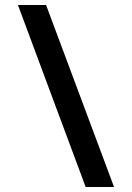

<svg xmlns="http://www.w3.org/2000/svg" viewBox="-20 -751 530 771"><path d="M324 0 52 -731H165L438 0Z"/></svg>

Font: Wix Madefor Text SemiBold
Style: Regular
Weight: 600
Designer: Dalton Maag Ltd
Foundry: Dalton Maag Ltd
Version: Version 3.100